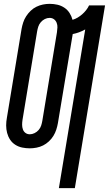

<svg xmlns="http://www.w3.org/2000/svg" viewBox="-20 -763 566 998"><path d="M286 215 423 -610Q407 -601 390.5 -595Q374 -589 358 -586L281 -123Q278 -106 272.5 -89Q267 -72 257.5 -56.5Q248 -41 234 -28Q220 -15 204 -7Q188 1 170 4.5Q152 8 135 8Q115 8 95.5 4Q76 0 59.5 -10.5Q43 -21 32.5 -37Q22 -53 17 -72Q12 -91 12 -111Q12 -131 16 -152L92 -612Q95 -629 100.5 -646Q106 -663 116 -678.5Q126 -694 139.5 -707Q153 -720 169.5 -728Q186 -736 203.5 -739.5Q221 -743 238 -743Q259 -743 278.5 -738.5Q298 -734 314.5 -723Q331 -712 341.5 -695.5Q352 -679 357 -660Q371 -664 383.5 -671.5Q396 -679 407 -688.5Q418 -698 427.5 -710Q437 -722 443 -735H526L369 215ZM135 -65Q147 -65 159.5 -71Q172 -77 181 -87.5Q190 -98 194 -110.5Q198 -123 200 -135L276 -595Q278 -608 278.5 -620.5Q279 -633 274.5 -644.5Q270 -656 260.5 -663Q251 -670 238 -670Q225 -670 213 -664Q201 -658 192 -647.5Q183 -637 179 -624.5Q175 -612 173 -600L97 -140Q95 -127 95 -114.5Q95 -102 99 -90.5Q103 -79 112.5 -72Q122 -65 135 -65Z"/></svg>

Font: Iosevka Medium Oblique
Style: Regular
Weight: 500
Italic angle: -9°
Monospace: yes
Designer: Belleve Invis
Foundry: Belleve Invis
Version: Version 32.5.0; ttfautohint (v1.8.4)